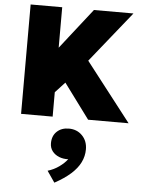

<svg xmlns="http://www.w3.org/2000/svg" viewBox="-69 -753 902 1224"><g transform="rotate(5 382.0 -141.0)"><path d="M76.5 0V-700H278.5V-441L481.5 -700H734.5L473.5 -375L764.5 0H505.5L340.5 -223L278.5 -156V0ZM326 418.5 276.5 346.5Q316.5 334.5 349 311.2Q381.5 288 401 262Q369.5 263.5 342.5 252.8Q315.5 242 299 220.8Q282.5 199.5 282.5 170Q282.5 122.5 312 94.8Q341.5 67 388.5 67Q440.5 67 474.2 101.5Q508 136 508 190Q508 233.5 488.5 273Q469 312.5 428.8 348.5Q388.5 384.5 326 418.5Z"/></g></svg>

Font: Geologica Thin Roman Black
Style: Regular
Weight: 900
Version: Version 1.010;gftools[0.9.28]